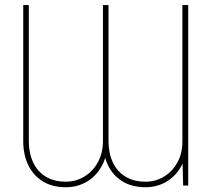

<svg xmlns="http://www.w3.org/2000/svg" viewBox="-20 -748 851 774"><path d="M715.3 -111.3V-727.5H738.8V0H718.3ZM715.3 -178.7H731Q734.9 -124.5 713.1 -82.5Q691.4 -40.5 652.8 -16.8Q614.3 6.8 566.9 6.8Q512.2 6.8 473.6 -16.8Q435.1 -40.5 415 -82.5Q395 -124.5 395 -178.7V-727.5H417.5V-178.7Q417.5 -130.9 434.6 -94Q451.7 -57.1 485.1 -36.4Q518.6 -15.6 566.9 -15.6Q607.9 -15.6 641.6 -36.4Q675.3 -57.1 695.6 -94Q715.8 -130.9 715.3 -178.7ZM395 -178.7H410.6Q414.1 -124.5 392.3 -82.5Q370.6 -40.5 332 -16.8Q293.5 6.8 245.6 6.8Q190.9 6.8 152.6 -16.8Q114.3 -40.5 94 -82.5Q73.7 -124.5 73.7 -178.7V-727.5H96.2V-178.7Q96.2 -130.9 113.3 -94Q130.4 -57.1 163.8 -36.4Q197.3 -15.6 245.6 -15.6Q276.4 -15.6 303.5 -27.6Q330.6 -39.6 351.1 -61.3Q371.6 -83 383.3 -112.8Q395 -142.6 395 -178.7Z"/></svg>

Font: Inter 20pt Thin
Style: Regular
Weight: 250
Version: Version 4.001;git-66647c0bb